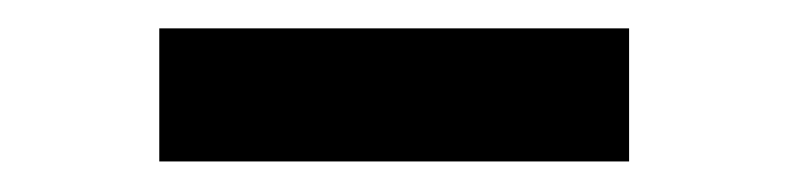

<svg xmlns="http://www.w3.org/2000/svg" viewBox="-20 -768 542 132"><path d="M412.5 -748.5V-657H89.5V-748.5Z"/></svg>

Font: Merriweather 24pt ExtraBold
Style: Regular
Weight: 800
Version: Version 2.100